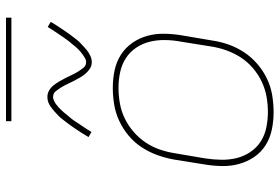

<svg xmlns="http://www.w3.org/2000/svg" viewBox="-166 -758 932 640"><g transform="rotate(-90 300.0 -438.0)"><path d="M246 8Q216 8 187.5 2Q159 -4 135.5 -19Q112 -34 96.5 -57Q81 -80 73.5 -107Q66 -134 66.5 -164Q67 -194 72 -223L88 -323Q93 -351 102.5 -378Q112 -405 128 -430Q144 -455 167 -474.5Q190 -494 217 -506.5Q244 -519 272 -523.5Q300 -528 327 -528Q357 -528 385.5 -522Q414 -516 437.5 -501Q461 -486 477 -463Q493 -440 500.5 -413Q508 -386 507.5 -356Q507 -326 502 -297L485 -197Q481 -169 471.5 -142Q462 -115 445.5 -90Q429 -65 406 -45.5Q383 -26 356.5 -13.5Q330 -1 301.5 3.5Q273 8 246 8ZM247 -11Q272 -11 297.5 -15.5Q323 -20 347.5 -31.5Q372 -43 393 -61Q414 -79 428.5 -101.5Q443 -124 452 -149Q461 -174 465 -200L481 -300Q486 -326 486.5 -353Q487 -380 481 -404.5Q475 -429 461 -450Q447 -471 426 -484.5Q405 -498 379.5 -503.5Q354 -509 327 -509Q302 -509 276 -504.5Q250 -500 226 -488.5Q202 -477 181 -459Q160 -441 145 -418.5Q130 -396 121.5 -371Q113 -346 109 -320L92 -220Q88 -194 87.5 -167Q87 -140 93 -115.5Q99 -91 113 -70Q127 -49 147.5 -35.5Q168 -22 194 -16.5Q220 -11 247 -11ZM413 -598Q401 -598 391 -604.5Q381 -611 374 -619.5Q367 -628 361.5 -637.5Q356 -647 350.5 -657.5Q345 -668 340 -679Q335 -690 329 -699.5Q323 -709 316 -718Q309 -727 297 -727Q292 -727 289.5 -726Q287 -725 282.5 -723Q278 -721 273 -717.5Q268 -714 262 -708.5Q256 -703 253 -699.5Q250 -696 247 -693Q244 -690 241.5 -686.5Q239 -683 236 -679.5Q233 -676 229.5 -672Q226 -668 223 -664Q220 -660 216.5 -655Q213 -650 210 -645Q207 -640 203 -634.5Q199 -629 195.5 -623.5Q192 -618 188 -612Q184 -606 180 -599L163 -609Q170 -621 176.5 -631Q183 -641 189 -650Q195 -659 201 -667.5Q207 -676 212.5 -683Q218 -690 223 -696.5Q228 -703 233.5 -708.5Q239 -714 248 -722Q257 -730 265 -735.5Q273 -741 280.5 -743.5Q288 -746 297 -746Q309 -746 319 -740Q329 -734 336 -725Q343 -716 348.5 -706.5Q354 -697 359.5 -686.5Q365 -676 370 -665Q375 -654 381 -644.5Q387 -635 394 -626Q401 -617 413 -617Q418 -617 420.5 -618Q423 -619 427.5 -621.5Q432 -624 437 -627.5Q442 -631 448 -636Q454 -641 457 -644.5Q460 -648 463 -651Q466 -654 468.5 -657.5Q471 -661 474 -664.5Q477 -668 480.5 -672Q484 -676 487 -680.5Q490 -685 493.5 -689.5Q497 -694 500 -699Q503 -704 507 -709.5Q511 -715 514.5 -720.5Q518 -726 522 -732Q526 -738 530 -745L547 -735Q541 -724 534 -713.5Q527 -703 521 -694Q515 -685 509 -676.5Q503 -668 497.5 -661Q492 -654 487 -647.5Q482 -641 476.5 -636Q471 -631 462 -622.5Q453 -614 445 -609Q437 -604 429.5 -601Q422 -598 413 -598ZM561 -866H216V-884H561Z"/></g></svg>

Font: Iosevka Aile Thin
Style: Italic
Weight: 100
Italic angle: -9°
Designer: Belleve Invis
Foundry: Belleve Invis
Version: Version 31.1.0; ttfautohint (v1.8.4)